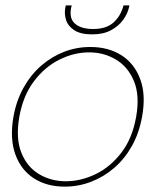

<svg xmlns="http://www.w3.org/2000/svg" viewBox="-20 -683 579 715"><path d="M221 12Q154 12 106 -19Q58 -50 37 -108.5Q16 -167 30 -248Q41 -309 68 -357Q95 -405 133.5 -438.5Q172 -472 218.5 -490Q265 -508 316 -508Q384 -508 432.5 -477Q481 -446 502.5 -387.5Q524 -329 509 -248Q498 -187 471 -139Q444 -91 405 -57.5Q366 -24 319 -6Q272 12 221 12ZM225 -8Q281 -8 336 -34.5Q391 -61 432 -114.5Q473 -168 487 -248Q501 -327 479 -380.5Q457 -434 412 -461Q367 -488 312 -488Q256 -488 201.5 -461Q147 -434 106.5 -380.5Q66 -327 52 -248Q38 -168 59.5 -114.5Q81 -61 125.5 -34.5Q170 -8 225 -8ZM323 -555Q280 -555 256.5 -570.5Q233 -586 226 -608.5Q219 -631 223 -653L225 -663H247Q235 -618 257.5 -596.5Q280 -575 327 -575Q376 -575 403 -599.5Q430 -624 440 -663H462L460 -654Q455 -632 438.5 -609Q422 -586 393.5 -570.5Q365 -555 323 -555Z"/></svg>

Font: DM Sans 36pt Thin
Style: Italic
Weight: 250
Italic angle: -10°
Designer: Colophon Foundry, Jonny Pinhorn
Foundry: Colophon Foundry
Version: Version 4.004;gftools[0.9.30]